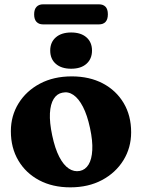

<svg xmlns="http://www.w3.org/2000/svg" viewBox="-20 -832 641 866"><path d="M303.5 -487.5Q383.5 -487.5 443.8 -455.8Q504 -424 537.8 -367.2Q571.5 -310.5 571.5 -235.5Q571.5 -165.5 536.5 -109Q501.5 -52.5 440 -19.8Q378.5 13 297 13Q217 13 156.8 -19Q96.5 -51 62.8 -108Q29 -165 29 -240Q29 -310 63.8 -366Q98.5 -422 160.2 -454.8Q222 -487.5 303.5 -487.5ZM340 -61Q365 -66 379.5 -89.8Q394 -113.5 396.2 -155Q398.5 -196.5 386 -254.5Q373.5 -313 354.2 -350.2Q335 -387.5 311.2 -403.8Q287.5 -420 261.5 -414Q237 -409.5 222.2 -386Q207.5 -362.5 205.2 -321.2Q203 -280 215.5 -221Q228 -162 247.2 -124.8Q266.5 -87.5 290.2 -71.8Q314 -56 340 -61ZM301 -522Q257 -522 231.8 -544Q206.5 -566 206.5 -604Q206.5 -641.5 231.8 -663.5Q257 -685.5 301 -685.5Q345 -685.5 370 -663.5Q395 -641.5 395 -604Q395 -566.5 370 -544.2Q345 -522 301 -522ZM134 -767Q134 -790 144.8 -801.2Q155.5 -812.5 174 -812.5H426.5Q445.5 -812.5 456 -801.5Q466.5 -790.5 466.5 -767.5Q466.5 -744.5 456 -733.2Q445.5 -722 426.5 -722H174Q155.5 -722 144.8 -733.2Q134 -744.5 134 -767Z"/></svg>

Font: Fraunces 28pt Soft Wonky
Style: Bold
Weight: 700
Version: Version 1.000;[b76b70a41]